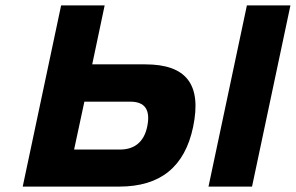

<svg xmlns="http://www.w3.org/2000/svg" viewBox="-20 -690 1094 710"><path d="M64 0H421C573 0 663 -73 694 -220C727 -378 669 -452 517 -452H321L367 -670H206ZM254 -137 292 -314H462C515 -314 538 -285 524 -220C512 -165 477 -137 424 -137ZM751 0H912L1054 -670H893Z"/></svg>

Font: LT Wave Text Black Italic
Style: Regular
Weight: 900
Designer: Daniel Lyons
Version: Version 2.5 (Glyphs App)